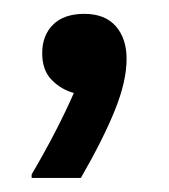

<svg xmlns="http://www.w3.org/2000/svg" viewBox="-20 -128 240 273"><path d="M25 125V120Q61.7 57.5 85 4.2Q66.7 -0.8 53.3 -14.6Q40 -28.3 40 -52.5Q40 -77.5 55.4 -92.9Q70.8 -108.3 100 -108.3Q129.2 -108.3 144.6 -90.8Q160 -73.3 160 -44.2Q160 -12.5 143.3 28.8Q126.7 70 95 125Z"/></svg>

Font: Familjen Grotesk GF
Style: Regular
Weight: 400
Designer: Anders Wikstroem, Jonas Baeckman, Matilda Gysing, Kristian Moeller
Foundry: Familjen STHLM AB
Version: Version 2.000; Beta; Release 4; Build 6